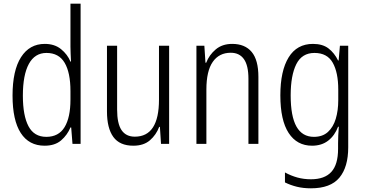

<svg xmlns="http://www.w3.org/2000/svg" viewBox="-20 -780 1981 1041"><path d="M222 10Q137 10 92.5 -59Q48 -128 48 -262Q48 -398 94 -470Q140 -542 223 -542Q276 -542 311 -513.5Q346 -485 362 -446H365Q364 -468 363 -488.5Q362 -509 362 -527V-760H417V0H373L366 -89H362Q345 -48 311.5 -19Q278 10 222 10ZM231 -38Q298 -38 330 -90.5Q362 -143 362 -240V-286Q362 -386 330.5 -439.5Q299 -493 232 -493Q169 -493 136.5 -433.5Q104 -374 104 -261Q104 -153 134.5 -95.5Q165 -38 231 -38Z M897 -532V0H853L847 -92H843Q827 -49 793 -19.5Q759 10 703 10Q629 10 594.5 -37.5Q560 -85 560 -176V-532H615V-186Q615 -110 639 -74.5Q663 -39 711 -39Q842 -39 842 -240V-532Z M1239 -542Q1308 -542 1344.5 -498.5Q1381 -455 1381 -363V0H1327V-353Q1327 -425 1302.5 -459.5Q1278 -494 1231 -494Q1168 -494 1133.5 -444.5Q1099 -395 1099 -294V0H1045V-532H1088L1094 -440H1098Q1114 -482 1149.5 -512Q1185 -542 1239 -542Z M1677 -542Q1729 -542 1761 -517.5Q1793 -493 1813 -452H1816L1823 -532H1868V19Q1868 126 1820 183.5Q1772 241 1666 241Q1624 241 1589.5 232.5Q1555 224 1525 209V155Q1558 173 1592.5 182.5Q1627 192 1666 192Q1740 192 1776.5 152Q1813 112 1813 27V-4Q1813 -24 1814 -46Q1815 -68 1817 -93H1813Q1795 -45 1759.5 -17.5Q1724 10 1672 10Q1590 10 1545 -59Q1500 -128 1500 -263Q1500 -396 1545 -469Q1590 -542 1677 -542ZM1685 -493Q1617 -493 1586.5 -432Q1556 -371 1556 -263Q1556 -149 1587.5 -93.5Q1619 -38 1682 -38Q1729 -38 1758 -64.5Q1787 -91 1800.5 -136Q1814 -181 1814 -237V-294Q1814 -387 1784 -440Q1754 -493 1685 -493Z"/></svg>

Font: Noto Sans Gurmukhi UI Condensed Light
Style: Regular
Weight: 300
Width: 3
Designer: Jelle Bosma - Monotype Design Team
Foundry: Monotype Imaging Inc.
Version: Version 2.004; ttfautohint (v1.8.4.7-5d5b)